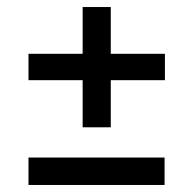

<svg xmlns="http://www.w3.org/2000/svg" viewBox="-20 -616 550 546"><path d="M215 -254V-596H295V-254ZM61 -388V-463H449V-388ZM61 -90V-168H448V-90Z"/></svg>

Font: Bricolage Grotesque
Style: Regular
Weight: 400
Designer: Mathieu Triay
Foundry: Atelier Triay
Version: Version 1.001;gftools[0.9.33.dev8+g029e19f]